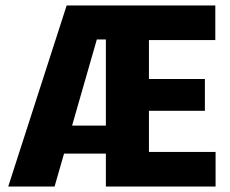

<svg xmlns="http://www.w3.org/2000/svg" viewBox="-20 -680 838 700"><path d="M10 0 223 -660H479L367 -536H333L179 0ZM134 -120V-222H460V-120ZM477 0V-126H766V0ZM366 0V-660H523V0ZM477 -276V-392H727V-276ZM477 -534V-660H765V-534Z"/></svg>

Font: Bricolage Grotesque 24pt SemiCondensed ExtraBold
Style: Regular
Weight: 800
Width: 4
Designer: Mathieu Triay
Foundry: Atelier Triay
Version: Version 1.001;gftools[0.9.33.dev8+g029e19f]